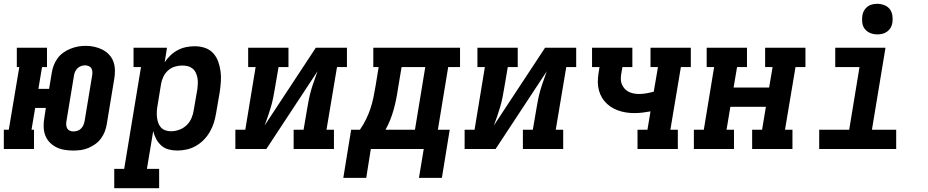

<svg xmlns="http://www.w3.org/2000/svg" viewBox="-36 -780 4856 1005"><path d="M346 8Q323 8 300 4Q277 0 257.5 -10Q238 -20 223 -36Q208 -52 200.5 -72.5Q193 -93 192.5 -116.5Q192 -140 196 -163L204 -215H148L129 -101H142V0H-16V-101H10L65 -429H52V-530H210V-429H184L165 -315H221L235 -399Q238 -419 245.5 -438.5Q253 -458 265.5 -475Q278 -492 295.5 -504.5Q313 -517 333 -525Q353 -533 372.5 -536.5Q392 -540 413 -540Q436 -540 458.5 -535Q481 -530 500.5 -520Q520 -510 535 -494Q550 -478 557.5 -457.5Q565 -437 565.5 -413.5Q566 -390 562 -367L523 -131Q520 -111 512.5 -91.5Q505 -72 492.5 -55Q480 -38 462.5 -25.5Q445 -13 425.5 -5Q406 3 386 5.5Q366 8 346 8ZM348 -92Q359 -92 369.5 -95.5Q380 -99 388.5 -107.5Q397 -116 401 -126.5Q405 -137 407 -147L446 -383Q448 -393 447.5 -403.5Q447 -414 442.5 -422Q438 -430 428.5 -434Q419 -438 409 -438Q398 -438 387.5 -434Q377 -430 369 -422Q361 -414 356.5 -403.5Q352 -393 351 -383L312 -147Q310 -137 310.5 -127Q311 -117 315.5 -108.5Q320 -100 329 -96Q338 -92 348 -92Q348 -92 348 -92Q348 -92 348 -92Z M562 205V104H614L702 -429H663V-530H838L826 -454Q839 -474 856.5 -490.5Q874 -507 895 -518Q916 -529 938.5 -533.5Q961 -538 983 -538Q1011 -538 1036.5 -529.5Q1062 -521 1079.5 -502Q1097 -483 1106 -458Q1115 -433 1118.5 -406.5Q1122 -380 1120 -352.5Q1118 -325 1114 -297L1095 -187Q1091 -162 1083.5 -138Q1076 -114 1063 -91Q1050 -68 1031 -48.5Q1012 -29 989 -16Q966 -3 941 2.5Q916 8 891 8Q868 8 846 2Q824 -4 808 -18.5Q792 -33 781.5 -52.5Q771 -72 766 -94L733 104H797V205ZM859 -93Q880 -93 901.5 -100.5Q923 -108 940 -124Q957 -140 966 -161Q975 -182 978 -203L997 -313Q999 -328 999.5 -343Q1000 -358 997.5 -372Q995 -386 989 -399Q983 -412 972 -421Q961 -430 947 -433.5Q933 -437 918 -437Q898 -437 878.5 -431Q859 -425 843.5 -411Q828 -397 819 -378Q810 -359 807 -340L789 -230Q786 -214 785 -198.5Q784 -183 785.5 -168Q787 -153 791.5 -139Q796 -125 805.5 -114Q815 -103 829 -98Q843 -93 859 -93Z M1196 0V-101H1248L1302 -429H1263V-530H1474V-429H1422L1403 -318Q1399 -293 1394 -268.5Q1389 -244 1382 -220Q1375 -196 1366.5 -171.5Q1358 -147 1349 -123L1617 -530H1780V-429H1728L1673 -101H1712V0H1501V-101H1553L1572 -212Q1576 -237 1581 -261.5Q1586 -286 1593 -310Q1600 -334 1609 -358.5Q1618 -383 1626 -407L1358 0Z M1761 151 1802 -101H1848Q1866 -127 1880 -155.5Q1894 -184 1903.5 -213Q1913 -242 1919 -271.5Q1925 -301 1930 -331L1946 -429H1918V-530H2372V-429H2310L2256 -101H2318L2277 151H2157L2182 0H1905L1881 151ZM1982 -101H2136L2190 -429H2066L2047 -315Q2043 -287 2037.5 -260Q2032 -233 2024.5 -206Q2017 -179 2006.5 -152.5Q1996 -126 1982 -101Z M2396 0V-101H2448L2502 -429H2463V-530H2674V-429H2622L2603 -318Q2599 -293 2594 -268.5Q2589 -244 2582 -220Q2575 -196 2566.5 -171.5Q2558 -147 2549 -123L2817 -530H2980V-429H2928L2873 -101H2912V0H2701V-101H2753L2772 -212Q2776 -237 2781 -261.5Q2786 -286 2793 -310Q2800 -334 2809 -358.5Q2818 -383 2826 -407L2558 0Z M3301 0V-101H3353L3369 -197Q3348 -193 3326.5 -190.5Q3305 -188 3284 -188Q3262 -188 3240 -191.5Q3218 -195 3197.5 -202.5Q3177 -210 3159.5 -222Q3142 -234 3128.5 -250Q3115 -266 3106.5 -285.5Q3098 -305 3095 -326.5Q3092 -348 3094 -371Q3096 -394 3100 -416L3102 -429H3063V-530H3274V-429H3222L3217 -400Q3214 -385 3213.5 -370Q3213 -355 3218 -341.5Q3223 -328 3232 -317.5Q3241 -307 3253 -300.5Q3265 -294 3279.5 -291Q3294 -288 3309 -288Q3328 -288 3347.5 -291.5Q3367 -295 3386 -300L3408 -429H3369V-530H3580V-429H3528L3473 -101H3512V0Z M3596 0V-101H3648L3702 -429H3663V-530H3874V-429H3822L3804 -322H3990L4008 -429H3969V-530H4180V-429H4128L4073 -101H4112V0H3901V-101H3953L3973 -221H3787L3767 -101H3806V0Z M4252 0V-101H4409L4463 -429H4336V-530H4599L4528 -101H4655V0ZM4556 -600Q4537 -600 4519.5 -607Q4502 -614 4491 -628Q4480 -642 4477.5 -661Q4475 -680 4478 -699Q4480 -713 4487 -725Q4494 -737 4505 -745.5Q4516 -754 4529.5 -757Q4543 -760 4556 -760Q4575 -760 4593 -753Q4611 -746 4621.5 -732Q4632 -718 4635 -699Q4638 -680 4635 -661Q4633 -647 4626 -635Q4619 -623 4607.5 -614.5Q4596 -606 4582.5 -603Q4569 -600 4556 -600Z"/></svg>

Font: Iosevka Curly Slab ExObl
Style: Bold
Weight: 700
Width: 7
Italic angle: -9°
Monospace: yes
Designer: Belleve Invis
Foundry: Belleve Invis
Version: Version 11.0.0; ttfautohint (v1.8.3)